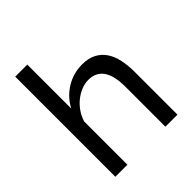

<svg xmlns="http://www.w3.org/2000/svg" viewBox="-200 -860 990 990"><g transform="rotate(-45 295.0 -365.0)"><path d="M524 0H436V-292Q436 -373 408 -412.5Q380 -452 326 -452Q300 -452 274 -441.5Q248 -431 225.5 -413Q203 -395 185.5 -370Q168 -345 159 -315V0H71V-730H159V-410Q190 -467 243 -499Q296 -531 359 -531Q406 -531 437.5 -514Q469 -497 488 -468Q507 -439 515.5 -399Q524 -359 524 -312Z"/></g></svg>

Font: Rising Sun
Style: Regular
Weight: 400
Designer: Matt McInerney, Pablo Impallari, Rodrigo Fuenzalida (Raleway font), Stephen Hutchings (Greek), Cristiano Sobral (main ch
Foundry: The Rising Sun Project Authors
Version: Version 4.327; ttfautohint (v1.8.4.7-5d5b-dirty)